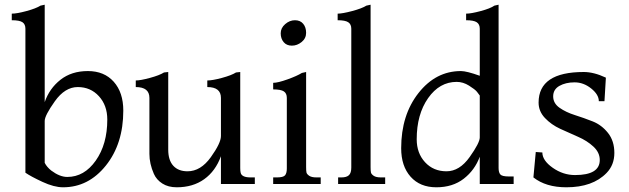

<svg xmlns="http://www.w3.org/2000/svg" viewBox="-20 -782 2673 816"><path d="M88 -48V-660Q88 -679 75.5 -687.5Q63 -696 30 -696V-724Q52 -724 92.5 -735Q133 -746 152 -758L170 -762V-348Q190 -406 237 -443Q284 -480 353.5 -480Q423 -480 463.5 -434.5Q504 -389 504 -312Q504 -171 430 -78.5Q356 14 248 14Q210 14 160.5 -9Q111 -32 88 -48ZM170 -268V-90Q179 -72 198 -57Q234 -30 266 -30Q338 -30 387 -99.5Q436 -169 436 -274Q436 -334 400.5 -373Q365 -412 310.5 -412Q256 -412 213 -351.5Q170 -291 170 -268Z M1063 0H919V-118Q896 -55 848 -20.5Q800 14 731 14Q695 14 670 -2Q645 -18 634 -43Q615 -86 615 -128V-366Q615 -412 557 -412V-440Q577 -440 617.5 -451Q658 -462 677 -474L695 -476V-146Q695 -101 716.5 -77.5Q738 -54 777 -54Q833 -54 876 -114Q919 -174 919 -204V-366Q919 -412 861 -412V-440Q883 -440 923.5 -451Q964 -462 983 -474L1001 -476V-68Q1001 -54 1003 -47Q1008 -28 1045 -28H1063Z M1233.5 -696Q1256 -696 1268.5 -681Q1281 -666 1281 -642.5Q1281 -619 1262 -603.5Q1243 -588 1220.5 -588Q1198 -588 1185.5 -603Q1173 -618 1173 -640.5Q1173 -663 1192 -679.5Q1211 -696 1233.5 -696ZM1343 0H1141V-28H1157Q1184 -28 1191.5 -37Q1199 -46 1199 -66V-366Q1199 -385 1186.5 -393.5Q1174 -402 1141 -402V-430Q1161 -430 1201.5 -444.5Q1242 -459 1263 -472L1281 -476V-72Q1281 -56 1282.5 -49Q1284 -42 1294 -35Q1304 -28 1325 -28H1343Z M1617 0H1417V-28H1431Q1453 -28 1463 -37.5Q1473 -47 1473 -70V-660Q1473 -679 1460 -687.5Q1447 -696 1415 -696V-724Q1435 -724 1476.5 -735Q1518 -746 1537 -758L1555 -762V-72Q1555 -56 1556.5 -49Q1558 -42 1568 -35Q1578 -28 1599 -28H1617Z M2163 0H2019V-116Q1998 -59 1951 -22.5Q1904 14 1834.5 14Q1765 14 1725 -31Q1685 -76 1685 -152Q1685 -293 1758.5 -386.5Q1832 -480 1939 -480Q1963 -480 2019 -460V-660Q2019 -679 2006 -687.5Q1993 -696 1961 -696V-724Q1982 -724 2023 -735Q2064 -746 2081 -758L2099 -762V-68Q2099 -49 2106.5 -40.5Q2114 -32 2143 -32H2163ZM2019 -198V-376Q2015 -382 2007 -392Q1999 -402 1973.5 -418Q1948 -434 1921 -434Q1848 -434 1799.5 -365Q1751 -296 1751 -190Q1751 -131 1786.5 -92.5Q1822 -54 1877.5 -54Q1933 -54 1976 -114.5Q2019 -175 2019 -198Z M2247 -28 2257 -136 2285 -134Q2285 -100 2329 -69Q2373 -38 2424 -38Q2529 -38 2529 -102Q2529 -134 2502 -159Q2475 -184 2437 -200.5Q2399 -217 2361 -234.5Q2323 -252 2296 -280.5Q2269 -309 2269 -346Q2269 -476 2461 -476Q2504 -476 2555 -452L2549 -352H2525Q2525 -380 2492.5 -406Q2460 -432 2422 -432Q2384 -432 2357.5 -417Q2331 -402 2331 -372.5Q2331 -343 2358 -324Q2385 -305 2423 -293Q2461 -281 2499 -266Q2537 -251 2564 -217Q2591 -183 2591 -132Q2591 -81 2558 -47Q2499 14 2387 14Q2300 14 2247 -28Z"/></svg>

Font: Montaga
Style: Regular
Weight: 400
Designer: Alejandra Rodriguez
Foundry: Alejandra Rodriguez
Version: Version 1.001